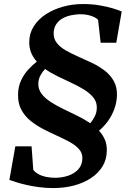

<svg xmlns="http://www.w3.org/2000/svg" viewBox="-20 -839 641 952"><path d="M509.5 -90.5Q509 -48 488.2 -14Q467.5 20 431.2 44Q395 68 347 80.8Q299 93.5 244 93.5Q207.5 93.5 173.8 89Q140 84.5 111.5 78Q83 71.5 61 64.5Q39 57.5 26.5 53L56 -113.5H136.5L145 3.5Q154 15 169.8 24Q185.5 33 207 37.8Q228.5 42.5 253.5 42.5Q287.5 42.5 318 32.2Q348.5 22 368.2 0.5Q388 -21 388.5 -54Q389 -80 371.8 -99.5Q354.5 -119 325.8 -134.8Q297 -150.5 262.8 -166Q228.5 -181.5 194.2 -199.2Q160 -217 131.2 -240.2Q102.5 -263.5 85.5 -295.5Q68.5 -327.5 69.5 -371Q70 -408 83.8 -438.5Q97.5 -469 118.8 -492.5Q140 -516 162.5 -533.5Q144.5 -553.5 134.5 -577.5Q124.5 -601.5 125 -631.5Q125.5 -674.5 147.8 -709.2Q170 -744 207.8 -768.5Q245.5 -793 292.8 -806Q340 -819 391 -819Q437 -819 475.5 -812.2Q514 -805.5 542 -796.8Q570 -788 583.5 -782L556.5 -627H479L466.5 -739.5Q461 -747.5 447.8 -754Q434.5 -760.5 416.8 -764.5Q399 -768.5 377.5 -768.5Q355 -768 332.2 -763.2Q309.5 -758.5 290.2 -747.8Q271 -737 259.2 -719.5Q247.5 -702 246 -677Q245 -647.5 261.5 -626.2Q278 -605 306.2 -589Q334.5 -573 368.2 -558.2Q402 -543.5 436 -527.2Q470 -511 498.2 -489.5Q526.5 -468 543.5 -438.5Q560.5 -409 560 -368Q559 -330 546.2 -296.5Q533.5 -263 513.5 -236.2Q493.5 -209.5 471 -191Q490 -170 500.2 -146Q510.5 -122 509.5 -90.5ZM460 -305.5Q460.5 -333.5 443 -355.2Q425.5 -377 396.8 -394.8Q368 -412.5 333.5 -428.5Q299 -444.5 265 -461Q231 -477.5 203.5 -497Q190.5 -483.5 180.5 -465.2Q170.5 -447 170 -424.5Q169.5 -395.5 186.5 -373.5Q203.5 -351.5 231.8 -333.2Q260 -315 294.2 -298.5Q328.5 -282 363.2 -265Q398 -248 427.5 -228Q441 -243.5 450.5 -263.2Q460 -283 460 -305.5Z"/></svg>

Font: Merriweather 60pt
Style: Bold Italic
Weight: 700
Italic angle: -7.8°
Version: Version 2.101